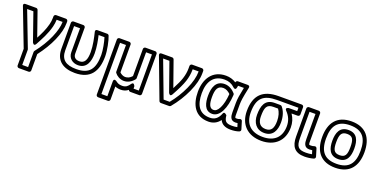

<svg xmlns="http://www.w3.org/2000/svg" viewBox="-31 -1321 4527 2308"><g transform="rotate(20 2232.5 -167.0)"><path d="M134.3 -487 257.4 -134.7C257.4 -134.7 279.5 -87.6 303 -131.1C345.2 -209.2 393.5 -295 419.2 -395.8C427 -426.2 431.3 -458 431.9 -487H508C507.4 -431 490.7 -363.5 456.6 -285C421.9 -205.2 372.9 -124.7 309.3 -43.4C305.9 -39 304 -33 304 -28V165H229V-28C229 -31 228.3 -34.5 227.3 -37L54.4 -487ZM175.6 -520.3C172.6 -528.8 163.1 -537 152 -537H18C-21.9 -537 -5.3 -503 -5.3 -503L179 -23.4V190C179 200.7 188.9 215 204 215H329C339.7 215 354 205.1 354 190V-19.4C416.1 -99.8 466.9 -183.3 502.4 -265C539 -349.1 558 -423.8 558 -490V-512C558 -522.7 548.1 -537 533 -537H407C396.3 -537 382 -527.1 382 -512V-495C382 -466.5 378.3 -437.6 370.8 -408.2C352 -334.7 320.2 -269.2 285.9 -204.8Z M855 -10C721.6 -10 655 -59 655 -178V-487H731V-181C731 -106.2 787.6 -61 858 -61C970 -61 1000 -161.7 1000 -262C1000 -339.5 983.1 -424.8 968.7 -487H1043.6C1061.3 -434 1081 -331.9 1081 -272C1081 -93.9 1021.5 -10 855 -10ZM855 40C1051.7 40 1131 -78.4 1131 -272C1131 -348.8 1106.5 -467 1084.1 -521.5C1080.6 -530.1 1071.3 -537 1061 -537H937C904.6 -537 911.8 -509.6 912.7 -506.1C928.7 -440.7 950 -344.8 950 -262C950 -163.8 925.6 -111 858 -111C809 -111 781 -136 781 -181V-512C781 -522.7 771.1 -537 756 -537H630C619.3 -537 605 -527.1 605 -512V-178C605 -27.4 706 40 855 40Z M1323.9 -131.2C1345.6 -101.7 1389.9 -72 1440 -72C1491.1 -72 1535.7 -96.7 1570.6 -140.4C1574.1 -144.9 1576 -150.9 1576 -156V-487H1651V-25H1584.1L1583 -54.9C1583 -54.9 1564.2 -106.2 1537.6 -68.4C1511.8 -31.8 1490.2 -10 1442 -10C1403.1 -10 1383.5 -20 1359.3 -38.8C1359.3 -38.8 1319 -68.4 1319 -19V168H1243V-487H1319V-146C1319 -140.6 1321.1 -134.9 1323.9 -131.2ZM1369 -155V-512C1369 -522.7 1359.1 -537 1344 -537H1218C1207.3 -537 1193 -527.1 1193 -512V193C1193 203.7 1202.9 218 1218 218H1344C1354.7 218 1369 208.1 1369 193V25.6C1388 34.1 1413.4 40 1442 40C1481.4 40 1511.5 28 1536.3 7.9C1540.1 17.9 1549 25 1560 25H1676C1686.7 25 1701 15.1 1701 0V-512C1701 -522.7 1691.1 -537 1676 -537H1551C1540.3 -537 1526 -527.1 1526 -512V-165C1500.4 -135.7 1472.3 -122 1440 -122C1413.9 -122 1385.2 -137.8 1369 -155Z M1874.3 -487 2002.4 -124.7C2002.4 -124.7 2023.8 -77.6 2047.8 -120.8C2097.6 -210.3 2130.7 -279.6 2147.3 -330.8C2163.7 -381.3 2172 -430.8 2172 -479V-487H2248V-482C2248 -418.2 2229.3 -343 2190.2 -256.8C2152.8 -174.2 2103.8 -95.7 2046.2 -25H1968.3L1794.1 -487ZM1915.6 -520.3C1912.6 -528.8 1903.1 -537 1892 -537H1758C1718.3 -537 1734.6 -503.2 1734.6 -503.2L1927.6 8.8C1931.2 18.2 1940.6 25 1951 25H2058C2065.1 25 2072.5 21.7 2077.2 16C2141.9 -61.7 2194.8 -145.8 2235.8 -236.2C2276.7 -326.7 2298 -408.5 2298 -482V-512C2298 -522.7 2288.1 -537 2273 -537H2147C2136.3 -537 2122 -527.1 2122 -512V-479C2122 -436.6 2114.7 -392.4 2099.7 -346.2C2087.8 -309.4 2065.4 -259.6 2030.9 -194.3Z M2798 -165C2798 -114.6 2807.1 -61 2873 -61C2882.4 -61 2892.5 -62 2900.5 -63.5L2914.7 -16.9C2893.9 -12.2 2872.5 -10 2847 -10C2768.9 -10 2749 -34 2741.9 -105.5C2741.9 -105.5 2706.3 -145.2 2693.6 -111.9C2666.3 -40.2 2624.5 -10 2563 -10C2428.5 -10 2373 -101.8 2373 -255C2373 -406.9 2439.9 -502 2577 -502C2628.5 -502 2670.6 -485.3 2706.8 -450.9C2706.8 -450.9 2739.7 -417 2748.6 -464.4L2752.8 -487H2827.2C2816 -432.5 2808.6 -393.4 2804.8 -367.1C2800.3 -336.4 2798 -307.8 2798 -281ZM2707 -514.4C2669.2 -539.1 2625 -552 2577 -552C2405.9 -552 2323 -422.3 2323 -255C2323 -90.1 2392.1 40 2563 40C2623.2 40 2673.4 15 2708.3 -33.2C2730.8 16.6 2778.4 40 2847 40C2887.2 40 2923 34.8 2954.4 23.5C2966 19.4 2973.9 5.7 2969.9 -7.3L2940.9 -102.3C2934.2 -124.4 2915.2 -121.8 2906.3 -117.6C2897.5 -113.4 2886.7 -111 2873 -111C2849.1 -111 2848 -111.4 2848 -165V-281C2848 -304.9 2850.1 -331.2 2854.2 -359.9C2858.4 -388.4 2867.8 -437.8 2882.5 -506.8C2888.4 -534.8 2864.5 -537 2858 -537H2732C2720.1 -537 2709.5 -527.9 2707 -514.4ZM2454 -252C2454 -167 2472.7 -63 2574 -63C2624.4 -63 2663.1 -98 2690.3 -151.7C2717.9 -206.2 2733.5 -277.4 2739 -365.5C2739.4 -372.1 2736.4 -379.3 2732.9 -383.3C2704.2 -416.6 2655.9 -452 2597 -452C2483.3 -452 2454 -354.6 2454 -252ZM2504 -252C2504 -352.2 2526.5 -402 2597 -402C2631.3 -402 2664.4 -382.4 2688.3 -358C2682.7 -281 2667.6 -217.6 2645.7 -174.3C2622.3 -128 2598.2 -113 2574 -113C2523.1 -113 2504 -162.5 2504 -252Z M3005 -240C3005 -418.2 3075.4 -487 3254 -487H3525V-444H3418C3418 -444 3365.5 -437 3400.1 -401.6C3447.3 -353.1 3470 -297.7 3470 -232C3470 -89.3 3385.5 -10 3240 -10C3089.3 -10 3005 -90.9 3005 -240ZM2955 -240C2955 -65 3065.5 40 3240 40C3408.9 40 3520 -62.5 3520 -232C3520 -291.6 3504.4 -344.6 3470.8 -394H3550C3560.7 -394 3575 -403.9 3575 -419V-512C3575 -522.7 3565.1 -537 3550 -537H3254C3053.4 -537 2955 -441.1 2955 -240ZM3389 -249C3389 -324 3368.3 -390.3 3328.8 -435.5C3324 -440.9 3316.6 -444 3310 -444H3238C3112.3 -444 3086 -349 3086 -237C3086 -140.3 3135.7 -61 3242 -61C3351.2 -61 3389 -149.4 3389 -249ZM3339 -249C3339 -157.5 3312.3 -111 3242 -111C3168.6 -111 3136 -156.4 3136 -237C3136 -347 3153.1 -394 3238 -394H3298.1C3323 -360.5 3339 -309.9 3339 -249Z M3743 -165C3743 -116.4 3751 -61 3818 -61C3830.8 -61 3845.5 -62.5 3855.2 -64.3L3869.4 -17.8C3845 -12.6 3819.2 -10 3792 -10C3694.3 -10 3667 -44.7 3667 -152V-487H3743ZM3793 -165V-512C3793 -522.7 3783.1 -537 3768 -537H3642C3631.3 -537 3617 -527.1 3617 -512V-152C3617 -28.5 3667.1 40 3792 40C3832.8 40 3871.6 34.7 3908.1 24C3921.6 20 3928.9 5.6 3924.9 -7.3L3895.9 -102.3C3890.9 -118.7 3874.7 -122.9 3862.9 -118.3C3851.1 -113.7 3836.3 -111 3818 -111C3793.9 -111 3793 -112.4 3793 -165Z M4184 -502C4340.2 -502 4404 -417.6 4404 -255C4404 -94.2 4339.4 -10 4184 -10C4033.6 -10 3963 -85 3963 -255C3963 -418.1 4026.8 -502 4184 -502ZM4184 -552C3997.4 -552 3913 -435.8 3913 -255C3913 -65 4006.4 40 4184 40C4368.7 40 4454 -76.2 4454 -255C4454 -435.2 4369.8 -552 4184 -552ZM4184 -70C4294.6 -70 4324 -154.6 4324 -255C4324 -356.3 4296.1 -442 4184 -442C4072.7 -442 4043 -354.9 4043 -255C4043 -154.6 4073 -70 4184 -70ZM4184 -120C4112.2 -120 4093 -159.7 4093 -255C4093 -350.4 4112.7 -392 4184 -392C4256.1 -392 4274 -352.4 4274 -255C4274 -159.3 4255.1 -120 4184 -120Z"/></g></svg>

Font: Fog Sans
Style: Outline
Weight: 700
Foundry: Intel Corporation
Version: Version 1.00